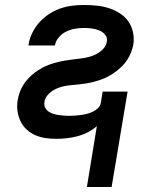

<svg xmlns="http://www.w3.org/2000/svg" viewBox="-20 -548 640 769"><path d="M328 201 368 -43Q351 -28 331.5 -18Q312 -8 291 -2.5Q270 3 249 5.5Q228 8 207 8Q185 8 163 5Q141 2 121.5 -6.5Q102 -15 86.5 -29.5Q71 -44 62 -63Q53 -82 50 -104Q47 -126 51 -148Q54 -164 59.5 -179.5Q65 -195 74 -209Q83 -223 95 -235.5Q107 -248 120.5 -258Q134 -268 148.5 -276Q163 -284 178.5 -289.5Q194 -295 210 -299Q226 -303 241.5 -305.5Q257 -308 273 -310Q289 -312 305 -314Q321 -316 336.5 -320Q352 -324 367 -332Q382 -340 394 -353Q406 -366 408 -382Q411 -397 401 -409Q391 -421 377 -426.5Q363 -432 347.5 -434Q332 -436 316 -436Q299 -436 281 -433Q263 -430 246 -422Q229 -414 216 -399Q203 -384 200 -366H94Q97 -390 108 -413.5Q119 -437 136 -456.5Q153 -476 174.5 -490.5Q196 -505 220 -513.5Q244 -522 268 -525Q292 -528 316 -528Q342 -528 367 -525.5Q392 -523 415.5 -515.5Q439 -508 459.5 -495Q480 -482 493.5 -463Q507 -444 512.5 -419.5Q518 -395 514 -369Q511 -354 505 -338.5Q499 -323 490 -309Q481 -295 469 -283Q457 -271 443.5 -261Q430 -251 415.5 -243Q401 -235 385.5 -229.5Q370 -224 354.5 -220Q339 -216 323 -213.5Q307 -211 291.5 -209.5Q276 -208 260 -206.5Q244 -205 228.5 -201Q213 -197 198 -189Q183 -181 171.5 -168Q160 -155 158 -139Q156 -128 160.5 -118Q165 -108 173.5 -102Q182 -96 192 -92.5Q202 -89 213 -87.5Q224 -86 235 -85Q246 -84 257 -84Q269 -84 281 -85Q293 -86 304.5 -87.5Q316 -89 328 -92Q340 -95 351.5 -100.5Q363 -106 372.5 -115Q382 -124 384 -136L391 -181H491L427 201Z"/></svg>

Font: Iosevka SS04 Semibold Extended
Style: Italic
Weight: 600
Width: 7
Italic angle: -9°
Monospace: yes
Designer: Belleve Invis
Foundry: Belleve Invis
Version: Version 19.0.0; ttfautohint (v1.8.4)